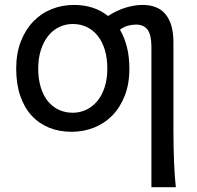

<svg xmlns="http://www.w3.org/2000/svg" viewBox="-20 -528 809 787"><path d="M136.7 -246.6Q136.7 -204.1 147 -170.4Q157.2 -136.7 176 -113.5Q194.8 -90.3 220.7 -78.1Q246.6 -65.9 278.3 -65.9Q307.6 -65.9 333.5 -78.1Q359.4 -90.3 378.7 -113.5Q397.9 -136.7 408.9 -170.4Q419.9 -204.1 419.9 -246.6Q419.9 -289.6 409.7 -323.5Q399.4 -357.4 380.6 -381.1Q361.8 -404.8 335.7 -417.2Q309.6 -429.7 278.3 -429.7Q248.5 -429.7 222.7 -417.2Q196.8 -404.8 177.7 -381.1Q158.7 -357.4 147.7 -323.5Q136.7 -289.6 136.7 -246.6ZM600.6 -336.9Q600.6 -384.3 585.2 -405.8Q569.8 -427.2 537.1 -427.2Q521 -427.2 504.2 -422.6Q487.3 -418 471.7 -406.2Q490.2 -375 500.2 -335.2Q510.3 -295.4 510.3 -246.6Q510.3 -183.6 491.2 -135.3Q472.2 -86.9 439.9 -54.2Q407.7 -21.5 364.7 -4.6Q321.8 12.2 273.4 12.2Q223.1 12.2 181.4 -4.6Q139.6 -21.5 109.6 -54.2Q79.6 -86.9 63 -135.3Q46.4 -183.6 46.4 -246.6Q46.4 -309.6 65.4 -358.2Q84.5 -406.7 116.7 -440.2Q148.9 -473.6 191.9 -490.7Q234.9 -507.8 283.2 -507.8Q366.2 -507.8 422.9 -462.4Q459 -485.8 495.4 -496.8Q531.7 -507.8 564 -507.8Q593.8 -507.8 617.2 -499Q640.6 -490.2 657 -471.4Q673.3 -452.6 682.1 -423.6Q690.9 -394.5 690.9 -354V2.4Q690.9 74.2 693.4 135.5Q695.8 196.8 700.7 239.3H600.6Z"/></svg>

Font: Andika FrenchTight
Style: Regular
Weight: 400
Designer: Victor Gaultney, Annie Olsen, Julie Remington, Don Collingsworth, Eric Hays, Becca Hirsbrunner
Foundry: SIL International
Version: Version 5.000 ; Dig1 Dig4Opn Dig7 LnSpcTght